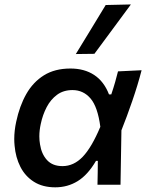

<svg xmlns="http://www.w3.org/2000/svg" viewBox="-20 -810 650 842"><path d="M222.5 11.5Q167 11.5 128.8 -12.8Q90.5 -37 69.5 -78.2Q48.5 -119.5 44 -171Q42.5 -185.5 42.5 -200Q42.5 -237 51 -276Q65.5 -345 95.2 -397.5Q125 -450 172.8 -479.8Q220.5 -509.5 289 -509.5Q350 -509.5 393 -481.2Q436 -453 458 -396H468Q478 -425.5 485 -450.2Q492 -475 497.5 -497L601 -502Q584 -436.5 560.2 -367.5Q536.5 -298.5 512.5 -238.5Q510.5 -118.5 508.5 0H407.5Q408 -26.5 408.5 -53Q408.5 -79.5 409 -104.5H401Q365 -43 320.8 -15.8Q276.5 11.5 222.5 11.5ZM254 -81.5Q303.5 -81.5 342.8 -122.5Q382 -163.5 420 -254Q408.5 -341.5 377 -378.2Q345.5 -415 298 -415Q258 -415 230 -394.2Q202 -373.5 184.5 -339.8Q167 -306 159 -267.5Q152.5 -238.5 152.5 -212Q152.5 -194 155.5 -177Q162 -134.5 186.2 -108Q210.5 -81.5 254 -81.5ZM312.5 -573Q345.5 -627.5 378.5 -681Q411 -734.5 443.5 -788L554 -790.5Q513.5 -735 473.5 -681.5Q433.5 -627.5 394 -574Z"/></svg>

Font: Heraclito Medium
Style: Italic
Weight: 500
Italic angle: -12°
Designer: Kostas Bartsokas (font) & Cristiano Sobral (main changes)
Foundry: Kostas Bartsokas (font) & Cristiano Sobral (main changes)
Version: Version 1.00;July 8, 2020;FontCreator 13.0.0.2655 64-bit